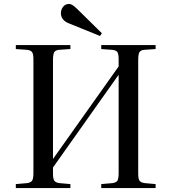

<svg xmlns="http://www.w3.org/2000/svg" viewBox="-20 -951 867 971"><path d="M60 0V-20L118 -25Q137 -28 143 -38.5Q149 -49 149 -76V-652Q149 -677 142.5 -687Q136 -697 116 -699L60 -703V-723H336V-703L278 -699Q259 -697 253.5 -685.5Q248 -674 248 -648V-147L580 -615V-652Q580 -677 574 -687Q568 -697 547 -699L492 -703V-723H767V-703L710 -699Q690 -697 684.5 -686Q679 -675 679 -648V-72Q679 -48 685 -38Q691 -28 712 -25L767 -20V0H492V-20L549 -25Q569 -28 574.5 -38.5Q580 -49 580 -76V-573L248 -104V-72Q248 -48 254 -38Q260 -28 280 -25L336 -20V0ZM486 -769 328 -833Q308 -841 298 -854Q288 -867 288 -885Q288 -902 299 -916.5Q310 -931 329 -931Q338 -931 346.5 -925.5Q355 -920 368 -908L495 -783Z"/></svg>

Font: Literata 60pt
Style: Regular
Weight: 400
Designer: Latin by Veronika Burian and Jose Scaglione. Greek by Irene Vlachou. Cyrillic by Vera Evstafieva.
Foundry: TypeTogether
Version: Version 3.002